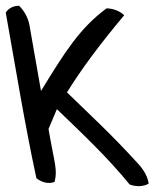

<svg xmlns="http://www.w3.org/2000/svg" viewBox="-91 -628 580 665"><path d="M-71 -584C-37 -394 -6 -201 35 -11C50 2 76 11 98 2C109 -41 98 -60 77 -181C87 -204 96 -227 106 -250C190 -169 280 -85 358 11C382 20 407 18 424 8C421 -13 410 -36 390 -58C298 -160 219 -232 141 -308C191 -389 256 -476 339 -575C327 -588 302 -599 278 -599C185 -530 135 -450 51 -313L11 -541C6 -569 -10 -594 -25 -608C-47 -608 -64 -597 -71 -584Z"/></svg>

Font: Snowfall
Style: OpObl
Weight: 400
Designer: Jasper
Foundry: Cannot Into Space Fonts
Version: Version 0.9